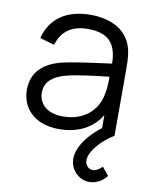

<svg xmlns="http://www.w3.org/2000/svg" viewBox="-88 -620 732 927"><g transform="rotate(10 278.0 -157.0)"><path d="M224.5 15C316.5 15 388 -21 430 -89.5V-26C366 22.5 318.5 86 318.5 143.5C318.5 195 360.5 241 414 241C444.5 241 476 226 498.5 196.5L466.5 157C452.5 171.5 435.5 181.5 420.5 181.5C400 181.5 382.5 164.5 382.5 139.5C382.5 96.5 434.5 37 495.5 0V-335.5C495.5 -375.5 492.5 -415.5 479.5 -447C451 -517 379 -555 280.5 -555C161.5 -555 85.5 -499 60.5 -402.5L132 -381.5C152.5 -453.5 205.5 -485.5 279.5 -485.5C382 -485.5 422 -438.5 423.5 -341C351.5 -331 250.5 -319.5 177.5 -302C97 -280.5 40 -233.5 40 -145C40 -59 102 15 224.5 15ZM233 -48.5C146 -48.5 113.5 -98 113.5 -145C113.5 -203.5 161 -229.5 207 -243C266.5 -259.5 351.5 -268 422.5 -276.5C422.5 -252 421.5 -217 415.5 -190.5C401.5 -109 336 -48.5 233 -48.5Z"/></g></svg>

Font: Manrope
Style: Regular
Weight: 400
Designer: Mikhail Sharanda
Foundry: Mikhail Sharanda
Version: Version 4.505